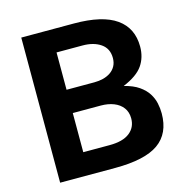

<svg xmlns="http://www.w3.org/2000/svg" viewBox="-106 -824 897 924"><g transform="rotate(-15 342.0 -361.5)"><path d="M81 0V-723H343Q485 -723 553.8 -674.2Q622.5 -625.5 622.5 -533.5Q622.5 -479.5 595 -439.8Q567.5 -400 497 -370.5Q542.5 -359 570.5 -339.5Q598.5 -320 613.5 -296.2Q628.5 -272.5 634 -246.8Q639.5 -221 639.5 -196Q639.5 -96 571.5 -48Q503.5 0 355 0ZM226.5 -113H358Q424 -113 457.8 -139.5Q491.5 -166 491.5 -210.5Q491.5 -242.5 475 -264.2Q458.5 -286 430.2 -297Q402 -308 366 -308H226.5ZM226.5 -424H366Q388.5 -424 409.2 -429.2Q430 -434.5 446.2 -445.5Q462.5 -456.5 472 -473.8Q481.5 -491 481.5 -514.5Q481.5 -561.5 446.2 -585.8Q411 -610 356 -610H226.5Z"/></g></svg>

Font: Public Sans Thin
Style: Bold
Weight: 700
Version: Version 2.001